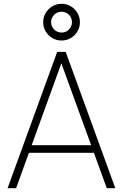

<svg xmlns="http://www.w3.org/2000/svg" viewBox="-20 -994 649 1014"><path d="M65 0H20L282 -720H327L589 0H544L289 -701H319ZM488 -187H120V-227H488ZM305 -780Q278.5 -780 256.5 -793Q234.5 -806 221.2 -828Q208 -850 208 -877Q208 -903.5 221.2 -925.5Q234.5 -947.5 256.5 -960.8Q278.5 -974 305 -974Q332 -974 354 -960.8Q376 -947.5 389 -925.5Q402 -903.5 402 -877Q402 -850 389 -828Q376 -806 354 -793Q332 -780 305 -780ZM305 -822Q328.5 -822 344.2 -838.2Q360 -854.5 360 -877Q360 -900 344.2 -916Q328.5 -932 305 -932Q282.5 -932 266.2 -916Q250 -900 250 -877Q250 -854.5 266.2 -838.2Q282.5 -822 305 -822Z"/></svg>

Font: Manrope Variable Light
Style: Regular
Weight: 200
Designer: Mikhail Sharanda
Foundry: Mikhail Sharanda
Version: Version 4.505